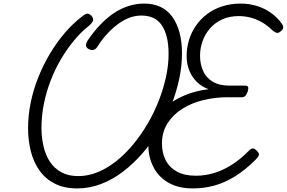

<svg xmlns="http://www.w3.org/2000/svg" viewBox="-20 -1035 1604 1074"><path d="M411 19Q340 19 288 -7Q236 -33 202.5 -79Q169 -125 153 -186.5Q137 -248 137 -318Q137 -390 152 -462.5Q167 -535 195 -604.5Q223 -674 260.5 -736.5Q298 -799 343 -851.5Q388 -904 438 -942Q461 -961 472.5 -958.5Q484 -956 493 -945Q503 -932 500.5 -920.5Q498 -909 479 -892Q434 -857 394 -808.5Q354 -760 320.5 -703Q287 -646 262.5 -582Q238 -518 225 -452Q212 -386 212 -320Q212 -265 223.5 -216Q235 -167 259.5 -130Q284 -93 323 -71.5Q362 -50 418 -50Q474 -50 528 -72.5Q582 -95 632 -135Q682 -175 726 -228.5Q770 -282 806 -343.5Q842 -405 868 -471.5Q894 -538 908.5 -604.5Q923 -671 923 -733Q923 -789 912.5 -829.5Q902 -870 883 -896.5Q864 -923 836 -935.5Q808 -948 771 -948Q739 -948 707.5 -937Q676 -926 645 -904Q614 -882 583 -849.5Q552 -817 523 -771Q514 -758 501.5 -755.5Q489 -753 474 -762Q461 -769 461 -781.5Q461 -794 470 -808Q506 -861 544 -900Q582 -939 621.5 -964.5Q661 -990 703 -1002.5Q745 -1015 786 -1015Q838 -1015 877.5 -996.5Q917 -978 943.5 -941.5Q970 -905 984 -853.5Q998 -802 998 -736Q998 -667 982.5 -593.5Q967 -520 938 -446.5Q909 -373 868.5 -304.5Q828 -236 777 -177.5Q726 -119 667.5 -74.5Q609 -30 544.5 -5.5Q480 19 411 19ZM1060 19Q977 19 921.5 -13.5Q866 -46 838 -101Q810 -156 810 -222Q810 -291 836 -345.5Q862 -400 908.5 -439Q955 -478 1016 -503Q1077 -528 1147 -536Q1112 -548 1084 -574Q1056 -600 1040 -638Q1024 -676 1024 -721Q1024 -768 1037.5 -812Q1051 -856 1077 -893Q1103 -930 1140 -957.5Q1177 -985 1224.5 -1000Q1272 -1015 1327 -1015Q1373 -1015 1416 -1002Q1459 -989 1495 -963.5Q1531 -938 1556 -903Q1565 -891 1564 -880Q1563 -869 1549 -859Q1538 -849 1527.5 -851.5Q1517 -854 1503 -866Q1478 -891 1448.5 -908.5Q1419 -926 1385.5 -935.5Q1352 -945 1315 -945Q1264 -945 1224 -927Q1184 -909 1156 -877.5Q1128 -846 1113.5 -806Q1099 -766 1099 -723Q1099 -677 1116 -638.5Q1133 -600 1170 -578Q1207 -556 1265 -556H1352Q1364 -556 1367.5 -549Q1371 -542 1366 -524Q1360 -507 1352.5 -499Q1345 -491 1333 -491H1252Q1184 -491 1119 -475.5Q1054 -460 1001.5 -427.5Q949 -395 917.5 -346Q886 -297 886 -232Q886 -180 906.5 -139.5Q927 -99 969 -75.5Q1011 -52 1076 -52Q1125 -52 1175 -66.5Q1225 -81 1274.5 -112Q1324 -143 1370 -190Q1384 -205 1394.5 -204.5Q1405 -204 1417 -191Q1431 -178 1428 -167.5Q1425 -157 1410 -142Q1351 -83 1293 -47.5Q1235 -12 1177.5 3.5Q1120 19 1060 19Z"/></svg>

Font: Playwrite RO Light
Style: Regular
Weight: 300
Version: Version 1.002